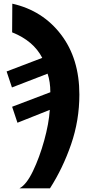

<svg xmlns="http://www.w3.org/2000/svg" viewBox="-20 -785 498 1045"><path d="M86 240H252Q322 131 367 0.5Q412 -130 412 -270Q412 -466 312 -597Q212 -728 47 -765L46 -609Q162 -563 210 -470L16 -396L45 -309L239 -384Q254 -340 254 -283L46 -204L75 -117L251 -187Q246 -112 220.5 -20Q195 72 159.5 146Q124 220 86 240Z"/></svg>

Font: Noto Sans Display Extra
Style: Italic
Weight: 800
Italic angle: -12°
Designer: Monotype Design Team
Foundry: Monotype Imaging Inc.
Version: Version 1.900